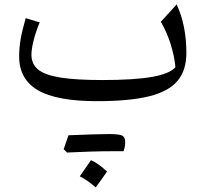

<svg xmlns="http://www.w3.org/2000/svg" viewBox="-20 -440 906 847"><path d="M753.9 -143.6Q749 -194.3 732.4 -246.6Q715.8 -298.8 689.5 -343.8L759.3 -420.4Q802.2 -328.6 802.2 -205.6Q802.2 -129.9 763.2 -83.3Q724.1 -36.6 637.5 -15.1Q550.8 6.3 407.7 6.3Q230 6.3 147.2 -42Q64.5 -90.3 64.5 -190.9Q64.5 -228.5 71 -266.6Q77.6 -304.7 93.3 -359.9L155.3 -341.3Q138.7 -302.7 128.7 -263.4Q118.7 -224.1 118.7 -198.2Q118.7 -157.2 148.9 -132.8Q179.2 -108.4 247.8 -97.7Q316.4 -86.9 432.1 -86.9Q572.3 -86.9 650.9 -100.8Q729.5 -114.7 753.9 -143.6ZM401.9 386.7Q367.2 355.5 332 337.9Q344.7 319.3 356.9 301.8Q369.1 284.2 381.3 266.6Q413.6 280.3 452.1 316.9Q427.7 352.5 401.9 386.7ZM475.1 227.1Q389.6 227.1 275.9 232.9L268.1 225.1Q264.2 221.2 260.7 218.3Q271.5 186 282.2 156.7Q414.6 151.4 461.2 151.4Q507.8 151.4 520 158.7Q532.2 166 532.2 187.3Q532.2 208.5 524.9 227.1Z"/></svg>

Font: Pinar DS2-Regular
Style: Regular
Weight: 400
Designer: Amin Abedi
Version: Version 2.000